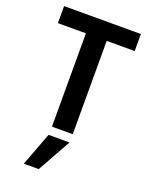

<svg xmlns="http://www.w3.org/2000/svg" viewBox="-169 -761 858 1102"><g transform="rotate(20 260.0 -209.5)"><path d="M495 -570H324V0H197V-570H26V-674H495ZM209 255H118L195 51H323Z"/></g></svg>

Font: Hind Mysuru SemiBold
Style: Regular
Weight: 600
Designer: Manushi Parikh, Hitesh Malaviya
Foundry: Indian Type Foundry
Version: Version 0.703;PS 1.0;hotconv 1.0.86;makeotf.lib2.5.63406